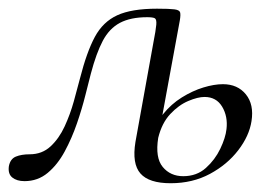

<svg xmlns="http://www.w3.org/2000/svg" viewBox="-32 -408 635 442"><path d="M360.8 13.8Q311 13.8 291.3 -8.6Q271.6 -31 279.8 -81.2L320.8 -308.2Q326.8 -338.8 327.8 -351.2Q328.8 -363.6 324.3 -366Q319.8 -368.4 307 -368.4Q268.6 -368.4 244.1 -355.4Q219.6 -342.4 204.6 -314Q189.6 -285.6 177.2 -238.6Q172.2 -219.6 164.5 -188.7Q156.8 -157.8 145.1 -123.8Q133.4 -89.8 117 -59.4Q100.6 -29 77.8 -10Q55 9 24.4 9Q6.8 9 -3.6 0.7Q-14 -7.6 -11.6 -25.2Q-8.4 -42.2 4.5 -47.5Q17.4 -52.8 36.2 -52.8Q64.8 -52.8 84.4 -71Q104 -89.2 116.8 -117Q129.6 -144.8 137.9 -174.6Q146.2 -204.4 152 -227Q167.6 -288.2 186.3 -323Q205 -357.8 238 -372.9Q271 -388 329.4 -388Q358 -388 369.5 -386.5Q381 -385 382.6 -379.6Q384.2 -374.2 382 -361.2L332.2 -90.6Q325 -45 342.6 -23.7Q360.2 -2.4 389.8 -2.4Q420.8 -2.4 441.9 -21.3Q463 -40.2 475.1 -65.5Q487.2 -90.8 489.4 -110.8Q492.8 -140 479.4 -162.4Q466 -184.8 438.8 -184.8Q423.4 -184.8 401.4 -175.5Q379.4 -166.2 360 -145.5Q340.6 -124.8 332.2 -90.6L319.4 -91.6Q325.2 -122.4 343.6 -145.4Q362 -168.4 386.6 -183.7Q411.2 -199 436.1 -206.6Q461 -214.2 481.2 -214.2Q515 -214.2 534 -190.8Q553 -167.4 547 -129.2Q541.8 -95.2 516.5 -62.2Q491.2 -29.2 451.3 -7.7Q411.4 13.8 360.8 13.8Z"/></svg>

Font: Cormorant Garamond Light
Style: Italic
Weight: 300
Italic angle: -10°
Designer: Christian Thalmann (Catharsis Fonts)
Foundry: Catharsis Fonts
Version: Version 4.001